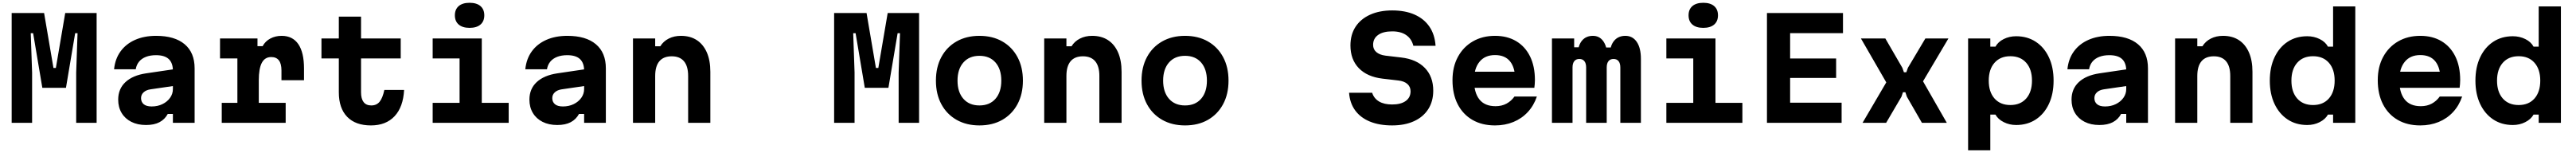

<svg xmlns="http://www.w3.org/2000/svg" viewBox="-20 -895 18790 1115"><path d="M65.1 0V-800H301.7L370 -399.8H387.5L455.8 -800H684.9V0H535.8V-366.3L545.7 -653.1H528.3L461.2 -255.1H288.8L221.7 -653.1H204.3L214.2 -366.3V0Z M1251.8 -390.9V-269.3L1077.9 -244Q1046 -239.3 1027.5 -222.2Q1009 -205.2 1009 -180.1Q1009 -151.8 1028.5 -135.5Q1047.9 -119.2 1086.5 -119.2Q1130.3 -119.2 1165.2 -136.3Q1200.2 -153.3 1220.7 -182.2Q1241.3 -211 1241.3 -246.4V-380Q1241.3 -436.3 1211 -464.6Q1180.8 -492.9 1118 -492.9Q1076.4 -492.9 1044.7 -480.7Q1013.1 -468.4 994.3 -445.5Q975.5 -422.6 970.2 -390H812.2Q819.7 -465.9 859.4 -520.5Q899.1 -575.1 965.6 -604.5Q1032.1 -633.8 1119 -633.8Q1254.4 -633.8 1327.1 -572.6Q1399.8 -511.4 1399.8 -396.9V0H1241.3V-64.5H1203.8Q1182.5 -25.2 1143.7 -4.6Q1104.9 16 1045.1 16Q983.7 16 937.9 -7.1Q892.2 -30.2 867.2 -72Q842.2 -113.7 842.2 -168.9Q842.2 -247.4 895.3 -296.7Q948.4 -346.1 1046.1 -360.6Z M1585.1 -614.9H1858.4V-558.5H1895.8Q1915.1 -594.4 1951.9 -614.1Q1988.8 -633.8 2034.7 -633.8Q2114.7 -633.8 2156.3 -573.3Q2197.8 -512.7 2197.8 -396.2V-310.3H2033.3V-381.7Q2033.3 -479.3 1958.6 -479.3Q1912.5 -479.3 1890.2 -437.5Q1867.9 -395.7 1867.9 -309.6V-145.6H2064V0H1597.7V-145.6H1711.8V-469.3H1585.1Z M2613.8 -773.8V-614.9H2903.3V-469.3H2613.8V-222.3Q2613.8 -175.3 2632.6 -151Q2651.4 -126.6 2688.5 -126.6Q2726.6 -126.6 2748.8 -153Q2771 -179.5 2784 -239.7H2928Q2921.4 -114.9 2858.4 -48Q2795.4 19 2686 19Q2573.4 19 2512.6 -43.8Q2451.8 -106.7 2451.8 -222.3V-469.3H2325.1V-614.9H2451.8V-773.8Z M3136.4 -614.9H3494.7V-145.6H3691V0H3136.4V-145.6H3332.7V-469.3H3136.4ZM3405.7 -692Q3354.3 -692 3326.4 -716Q3298.4 -740 3298.4 -783.4Q3298.4 -826.7 3326.4 -850.7Q3354.3 -874.7 3405.7 -874.7Q3457.1 -874.7 3485.1 -850.7Q3513 -826.7 3513 -783.4Q3513 -740 3485.1 -716Q3457.1 -692 3405.7 -692Z M4251.8 -390.9V-269.3L4077.9 -244Q4046 -239.3 4027.5 -222.2Q4009 -205.2 4009 -180.1Q4009 -151.8 4028.5 -135.5Q4047.9 -119.2 4086.5 -119.2Q4130.3 -119.2 4165.2 -136.3Q4200.2 -153.3 4220.7 -182.2Q4241.3 -211 4241.3 -246.4V-380Q4241.3 -436.3 4211 -464.6Q4180.8 -492.9 4118 -492.9Q4076.4 -492.9 4044.7 -480.7Q4013.1 -468.4 3994.3 -445.5Q3975.5 -422.6 3970.2 -390H3812.2Q3819.7 -465.9 3859.4 -520.5Q3899.1 -575.1 3965.6 -604.5Q4032.1 -633.8 4119 -633.8Q4254.4 -633.8 4327.1 -572.6Q4399.8 -511.4 4399.8 -396.9V0H4241.3V-64.5H4203.8Q4182.5 -25.2 4143.7 -4.6Q4104.9 16 4045.1 16Q3983.7 16 3937.9 -7.1Q3892.2 -30.2 3867.2 -72Q3842.2 -113.7 3842.2 -168.9Q3842.2 -247.4 3895.3 -296.7Q3948.4 -346.1 4046.1 -360.6Z M4597.7 0V-614.9H4759.7V-557.9H4797.1Q4819.2 -593.9 4858.4 -613.9Q4897.7 -633.8 4947.4 -633.8Q5015.2 -633.8 5063 -602.7Q5110.7 -571.6 5136.4 -513.1Q5162.1 -454.7 5162.1 -371.5V0H5000.1V-341.5Q5000.1 -412.4 4969.6 -448.6Q4939.1 -484.7 4880.3 -484.7Q4820.6 -484.7 4790.2 -448.6Q4759.7 -412.4 4759.7 -341.5V0Z M6065.1 0V-800H6301.7L6370 -399.8H6387.5L6455.8 -800H6684.9V0H6535.8V-366.3L6545.7 -653.1H6528.3L6461.2 -255.1H6288.8L6221.7 -653.1H6204.3L6214.2 -366.3V0Z M7125.1 19Q7030.3 19 6958.6 -21.6Q6886.9 -62.3 6847.3 -135.7Q6807.7 -209.2 6807.7 -307.4Q6807.7 -405.7 6847.3 -479.2Q6886.9 -552.6 6958.5 -593.2Q7030.1 -633.8 7124.9 -633.8Q7220.7 -633.8 7291.9 -593.2Q7363.1 -552.6 7402.7 -479.2Q7442.3 -405.7 7442.3 -307.4Q7442.3 -209.2 7402.7 -135.7Q7363.1 -62.3 7292 -21.6Q7220.9 19 7125.1 19ZM7125 -126.6Q7199.9 -126.6 7242.3 -175.2Q7284.7 -223.9 7284.7 -307.4Q7284.7 -391 7242.3 -439.6Q7199.9 -488.2 7125 -488.2Q7050.7 -488.2 7008 -439.6Q6965.3 -391 6965.3 -307.4Q6965.3 -223.9 7008 -175.2Q7050.7 -126.6 7125 -126.6Z M7597.7 0V-614.9H7759.7V-557.9H7797.1Q7819.2 -593.9 7858.4 -613.9Q7897.7 -633.8 7947.4 -633.8Q8015.2 -633.8 8063 -602.7Q8110.7 -571.6 8136.4 -513.1Q8162.1 -454.7 8162.1 -371.5V0H8000.1V-341.5Q8000.1 -412.4 7969.6 -448.6Q7939.1 -484.7 7880.3 -484.7Q7820.6 -484.7 7790.2 -448.6Q7759.7 -412.4 7759.7 -341.5V0Z M8625.1 19Q8530.3 19 8458.6 -21.6Q8386.9 -62.3 8347.3 -135.7Q8307.7 -209.2 8307.7 -307.4Q8307.7 -405.7 8347.3 -479.2Q8386.9 -552.6 8458.5 -593.2Q8530.1 -633.8 8624.9 -633.8Q8720.7 -633.8 8791.9 -593.2Q8863.1 -552.6 8902.7 -479.2Q8942.3 -405.7 8942.3 -307.4Q8942.3 -209.2 8902.7 -135.7Q8863.1 -62.3 8792 -21.6Q8720.9 19 8625.1 19ZM8625 -126.6Q8699.9 -126.6 8742.3 -175.2Q8784.7 -223.9 8784.7 -307.4Q8784.7 -391 8742.3 -439.6Q8699.9 -488.2 8625 -488.2Q8550.7 -488.2 8508 -439.6Q8465.3 -391 8465.3 -307.4Q8465.3 -223.9 8508 -175.2Q8550.7 -126.6 8625 -126.6Z M9990.1 -218.9Q10003.4 -177.5 10040.4 -155.5Q10077.3 -133.6 10135.7 -133.6Q10199.6 -133.6 10234.9 -159.1Q10270.3 -184.5 10270.3 -229.9Q10270.3 -262.3 10247.1 -283Q10223.9 -303.7 10180.5 -308.5L10065.1 -322Q9953.8 -335.3 9892.7 -398.4Q9831.7 -461.6 9831.7 -563.6Q9831.7 -642.5 9868.8 -699.5Q9905.9 -756.5 9974.6 -787.7Q10043.3 -819 10136.7 -819Q10231.4 -819 10300.1 -788.5Q10368.8 -758 10407.9 -700.8Q10447.1 -643.6 10452.8 -561.1H10290.8Q10277.8 -612.3 10238.6 -639.3Q10199.3 -666.4 10136.7 -666.4Q10070.3 -666.4 10033.7 -640.4Q9997.1 -614.5 9997.1 -568.1Q9997.1 -535.7 10020.5 -515.5Q10043.8 -495.3 10087 -489.5L10202.3 -476Q10313.9 -463 10374.8 -399.7Q10435.8 -336.4 10435.8 -234.4Q10435.8 -156.5 10399.3 -99.5Q10362.8 -42.5 10295.3 -11.8Q10227.9 19 10135.7 19Q10042.5 19 9974 -9Q9905.4 -37 9866.4 -90.2Q9827.4 -143.4 9821.7 -218.9Z M10707.3 -372.4H11083.5L11033.9 -310.9Q11033.9 -400.1 10996.8 -446.9Q10959.8 -493.7 10886.5 -493.7Q10812.9 -493.7 10773.1 -444.6Q10733.3 -395.6 10733.3 -310.9Q10733.3 -220.1 10772.3 -170.6Q10811.4 -121.1 10890.5 -121.1Q10935.4 -121.1 10970 -139.7Q11004.5 -158.3 11028.3 -191.4H11191.8Q11169.3 -125.5 11125.4 -78.3Q11081.4 -31 11020.3 -6Q10959.3 19 10886.1 19Q10791.6 19 10722 -21.1Q10652.4 -61.3 10614.3 -135.1Q10576.2 -209 10576.2 -310.9Q10576.2 -407.9 10615.6 -480.4Q10654.9 -552.9 10724.7 -593.3Q10794.6 -633.8 10886.5 -633.8Q10975.7 -633.8 11041 -595Q11106.3 -556.1 11141.9 -484Q11177.5 -411.9 11177.5 -311.5Q11177.5 -296.7 11176.2 -281.8Q11175 -266.8 11173.3 -255.1H10707.3Z M11301.8 -614.9H11463.8V-550.5H11559.1L11489.7 -503.1Q11492.7 -565.9 11521.7 -599.9Q11550.7 -633.8 11600.6 -633.8Q11645.9 -633.8 11673.3 -598.7Q11700.7 -563.6 11705.4 -499.5L11649.3 -549H11792.9L11724 -503.1Q11727 -565.7 11756.9 -599.8Q11786.8 -633.8 11837.3 -633.8Q11890.4 -633.8 11920.6 -589.6Q11950.7 -545.3 11950.7 -466.1V0H11800.6V-403Q11800.6 -433.4 11787.8 -449.3Q11775.1 -465.3 11751 -465.3Q11726.9 -465.3 11714.1 -449.3Q11701.3 -433.4 11701.3 -403V0H11551.2V-403Q11551.2 -433.4 11538.4 -449.3Q11525.6 -465.3 11501.5 -465.3Q11477.5 -465.3 11464.7 -449.3Q11451.9 -433.4 11451.9 -403V0H11301.8Z M12136.4 -614.9H12494.7V-145.6H12691V0H12136.4V-145.6H12332.7V-469.3H12136.4ZM12405.7 -692Q12354.3 -692 12326.4 -716Q12298.4 -740 12298.4 -783.4Q12298.4 -826.7 12326.4 -850.7Q12354.3 -874.7 12405.7 -874.7Q12457.1 -874.7 12485.1 -850.7Q12513 -826.7 12513 -783.4Q12513 -740 12485.1 -716Q12457.1 -692 12405.7 -692Z M12870.3 0V-800H13424.9V-653.4H13039.3V-468.6H13374.9V-327H13039.3V-146.6H13414.9V0Z M13567.7 0 13740.7 -294.7 13555.7 -614.9H13733.8L13857.8 -401.2L13869.5 -368.5H13886.9L13898.7 -401.2L14026 -614.9H14194.3L14008.8 -302.4L14182.3 0H14000.7L13891 -190.2L13880 -222.9H13862.5L13851.5 -190.2L13739.8 0Z M14337.7 200V-614.9H14499.7V-554.9H14537.1Q14556.2 -589.9 14597.5 -610.4Q14638.7 -630.9 14688.3 -630.9Q14769.9 -630.9 14831.3 -590.6Q14892.8 -550.4 14927 -477.6Q14961.3 -404.9 14961.3 -307.5Q14961.3 -210.2 14927 -137.3Q14892.8 -64.5 14831.3 -24.2Q14769.9 16 14688.3 16Q14639 16 14597.5 -5Q14555.9 -26 14537.1 -60H14499.7V200ZM14646 -129.6Q14719.6 -129.6 14761.7 -177.4Q14803.7 -225.3 14803.7 -307.6Q14803.7 -389.8 14761.7 -437.5Q14719.6 -485.3 14646 -485.3Q14572.4 -485.3 14530.3 -437.4Q14488.3 -389.6 14488.3 -307.3Q14488.3 -225 14530.3 -177.3Q14572.4 -129.6 14646 -129.6Z M15501.8 -390.9V-269.3L15327.9 -244Q15296 -239.3 15277.5 -222.2Q15259 -205.2 15259 -180.1Q15259 -151.8 15278.5 -135.5Q15297.9 -119.2 15336.5 -119.2Q15380.3 -119.2 15415.2 -136.3Q15450.2 -153.3 15470.7 -182.2Q15491.3 -211 15491.3 -246.4V-380Q15491.3 -436.3 15461 -464.6Q15430.8 -492.9 15368 -492.9Q15326.4 -492.9 15294.7 -480.7Q15263.1 -468.4 15244.3 -445.5Q15225.5 -422.6 15220.2 -390H15062.2Q15069.7 -465.9 15109.4 -520.5Q15149.1 -575.1 15215.6 -604.5Q15282.1 -633.8 15369 -633.8Q15504.4 -633.8 15577.1 -572.6Q15649.8 -511.4 15649.8 -396.9V0H15491.3V-64.5H15453.8Q15432.5 -25.2 15393.7 -4.6Q15354.9 16 15295.1 16Q15233.7 16 15187.9 -7.1Q15142.2 -30.2 15117.2 -72Q15092.2 -113.7 15092.2 -168.9Q15092.2 -247.4 15145.3 -296.7Q15198.4 -346.1 15296.1 -360.6Z M15847.7 0V-614.9H16009.7V-557.9H16047.1Q16069.2 -593.9 16108.4 -613.9Q16147.7 -633.8 16197.4 -633.8Q16265.2 -633.8 16313 -602.7Q16360.7 -571.6 16386.4 -513.1Q16412.1 -454.7 16412.1 -371.5V0H16250.1V-341.5Q16250.1 -412.4 16219.6 -448.6Q16189.1 -484.7 16130.3 -484.7Q16070.6 -484.7 16040.2 -448.6Q16009.7 -412.4 16009.7 -341.5V0Z M16811.7 16Q16729.8 16 16668.7 -24.4Q16607.5 -64.9 16573.1 -137.5Q16538.7 -210.2 16538.7 -307.4Q16538.7 -404.7 16573.1 -477.5Q16607.5 -550.4 16668.7 -590.6Q16729.8 -630.9 16811.7 -630.9Q16861 -630.9 16902.5 -610.4Q16944.1 -589.9 16962.9 -554.9H17000.3V-848H17162.3V0H17000.3V-60H16962.9Q16943.8 -26 16902.5 -5Q16861.3 16 16811.7 16ZM16854 -129.6Q16927.6 -129.6 16969.7 -177.4Q17011.7 -225.3 17011.7 -307.6Q17011.7 -389.8 16969.7 -437.5Q16927.6 -485.3 16854 -485.3Q16780.4 -485.3 16738.3 -437.4Q16696.3 -389.6 16696.3 -307.3Q16696.3 -225 16738.3 -177.3Q16780.4 -129.6 16854 -129.6Z M17457.3 -372.4H17833.5L17783.9 -310.9Q17783.9 -400.1 17746.8 -446.9Q17709.8 -493.7 17636.5 -493.7Q17562.9 -493.7 17523.1 -444.6Q17483.3 -395.6 17483.3 -310.9Q17483.3 -220.1 17522.3 -170.6Q17561.4 -121.1 17640.5 -121.1Q17685.4 -121.1 17720 -139.7Q17754.5 -158.3 17778.3 -191.4H17941.8Q17919.3 -125.5 17875.4 -78.3Q17831.4 -31 17770.3 -6Q17709.3 19 17636.1 19Q17541.6 19 17472 -21.1Q17402.4 -61.3 17364.3 -135.1Q17326.2 -209 17326.2 -310.9Q17326.2 -407.9 17365.6 -480.4Q17404.9 -552.9 17474.7 -593.3Q17544.6 -633.8 17636.5 -633.8Q17725.7 -633.8 17791 -595Q17856.3 -556.1 17891.9 -484Q17927.5 -411.9 17927.5 -311.5Q17927.5 -296.7 17926.2 -281.8Q17925 -266.8 17923.3 -255.1H17457.3Z M18311.7 16Q18229.8 16 18168.7 -24.4Q18107.5 -64.9 18073.1 -137.5Q18038.7 -210.2 18038.7 -307.4Q18038.7 -404.7 18073.1 -477.5Q18107.5 -550.4 18168.7 -590.6Q18229.8 -630.9 18311.7 -630.9Q18361 -630.9 18402.5 -610.4Q18444.1 -589.9 18462.9 -554.9H18500.3V-848H18662.3V0H18500.3V-60H18462.9Q18443.8 -26 18402.5 -5Q18361.3 16 18311.7 16ZM18354 -129.6Q18427.6 -129.6 18469.7 -177.4Q18511.7 -225.3 18511.7 -307.6Q18511.7 -389.8 18469.7 -437.5Q18427.6 -485.3 18354 -485.3Q18280.4 -485.3 18238.3 -437.4Q18196.3 -389.6 18196.3 -307.3Q18196.3 -225 18238.3 -177.3Q18280.4 -129.6 18354 -129.6Z"/></svg>

Font: Martian Mono SemiExpanded
Style: Regular
Weight: 400
Width: 6
Monospace: yes
Designer: Roman Shamin
Foundry: Evil Martians
Version: Version 1.000